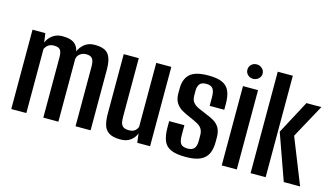

<svg xmlns="http://www.w3.org/2000/svg" viewBox="-77 -897 2010 1157"><g transform="rotate(15 928.0 -318.0)"><path d="M43 0V-495H123L131 -438Q142 -467 167.5 -485.5Q193 -504 228 -504Q285 -504 309 -480Q333 -456 335 -410H323Q330 -450 358.5 -477Q387 -504 429 -504Q493 -504 515.5 -473.5Q538 -443 538 -382V0H444V-372Q444 -408 432.5 -422Q421 -436 395 -436Q372 -436 356 -423.5Q340 -411 337 -391V0H243V-377Q243 -409 232.5 -422.5Q222 -436 194 -436Q171 -436 157.5 -425.5Q144 -415 137 -400V0Z M726 7Q676 7 651.5 -10Q627 -27 619.5 -56.5Q612 -86 612 -124V-495H706V-131Q706 -113 708.5 -97Q711 -81 722.5 -70.5Q734 -60 760 -60Q779 -60 790 -66Q801 -72 807 -80.5Q813 -89 815 -97V-495H909V0H829L822 -57Q813 -31 788.5 -12Q764 7 726 7Z M1132 7Q1073 7 1040 -7.5Q1007 -22 994 -54Q981 -86 981 -135V-176H1076V-114Q1076 -76 1087.5 -60.5Q1099 -45 1131 -45Q1159 -45 1171.5 -60Q1184 -75 1184 -107V-141Q1184 -164 1175.5 -179.5Q1167 -195 1148 -206Q1129 -217 1098 -230Q1069 -242 1044.5 -256Q1020 -270 1005.5 -293Q991 -316 991 -352V-382Q991 -441 1024 -472Q1057 -503 1140 -503Q1194 -503 1225.5 -489Q1257 -475 1270.5 -444.5Q1284 -414 1284 -366V-328H1193V-380Q1193 -420 1180.5 -435.5Q1168 -451 1140 -451Q1109 -451 1098 -435Q1087 -419 1087 -396V-363Q1087 -336 1100.5 -320.5Q1114 -305 1136 -295.5Q1158 -286 1186 -274Q1213 -264 1235.5 -250.5Q1258 -237 1271 -214.5Q1284 -192 1284 -154V-127Q1284 -83 1270 -53.5Q1256 -24 1223 -8.5Q1190 7 1132 7Z M1356 0V-495H1450V0ZM1403 -553Q1383 -553 1369.5 -566Q1356 -579 1356 -598Q1356 -617 1369.5 -630Q1383 -643 1403 -643Q1422 -643 1436.5 -630Q1451 -617 1451 -598Q1451 -579 1436.5 -566Q1422 -553 1403 -553Z M1743 0 1641 -287 1752 -495H1845L1731 -286L1845 0ZM1536 0V-633H1630V0Z"/></g></svg>

Font: Alumni Sans Thin SemiBold
Style: Regular
Weight: 600
Version: Version 1.018